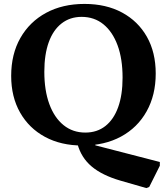

<svg xmlns="http://www.w3.org/2000/svg" viewBox="-20 -726 851 979"><path d="M726 233 594 195Q501 168 447.5 123Q394 78 375 8L466 -15V15L795 100V119L741 227ZM400 16Q291 16 209.5 -28Q128 -72 82.5 -152Q37 -232 37 -339Q37 -450 84 -532.5Q131 -615 215 -660.5Q299 -706 411 -706Q521 -706 602.5 -662Q684 -618 729 -538.5Q774 -459 774 -351Q774 -241 727.5 -158Q681 -75 597 -29.5Q513 16 400 16ZM415 -50Q475 -50 517.5 -83.5Q560 -117 582.5 -179.5Q605 -242 605 -330Q605 -426 579.5 -495Q554 -564 507.5 -602Q461 -640 396 -640Q337 -640 294 -606.5Q251 -573 228.5 -510.5Q206 -448 206 -360Q206 -265 231.5 -195.5Q257 -126 304 -88Q351 -50 415 -50Z"/></svg>

Font: Platypi Light SemiBold
Style: Regular
Weight: 600
Version: Version 1.200